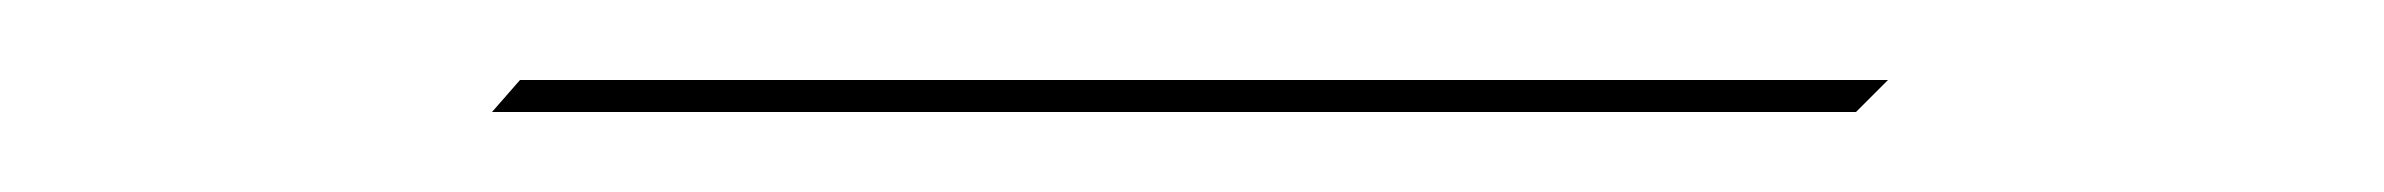

<svg xmlns="http://www.w3.org/2000/svg" viewBox="-20 -187 596 48"><path d="M103 -159 110 -167H452L444 -159Z"/></svg>

Font: Ballet 24pt
Style: Regular
Weight: 400
Designer: Maximiliano R. Sproviero
Foundry: Omnibus-Type
Version: Version 1.100